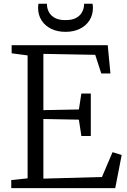

<svg xmlns="http://www.w3.org/2000/svg" viewBox="-20 -978 661 998"><path d="M123.5 -51V-690L40.5 -701V-743H540L554 -596H506.5L475 -693L205.5 -698V-405.5L390 -409L403 -492H452V-271H403L390 -356L205.5 -359.5V-49.5L510 -58L565 -187L612.5 -172.5L579 0H38.5V-42ZM320.5 -812.5Q278.5 -812.5 246.5 -828Q214.5 -843.5 196.2 -871.8Q178 -900 178 -937.5Q178 -942.5 178.5 -948Q179 -953.5 180 -958.5H224Q224 -956 224.2 -952Q224.5 -948 225 -943Q227.5 -926 237.2 -910.2Q247 -894.5 267 -884Q287 -873.5 320.5 -873.5Q354 -873.5 374 -884Q394 -894.5 403.8 -910.2Q413.5 -926 416 -943Q417 -948 417 -952Q417 -956 417 -958.5H461Q462 -953.5 462.5 -948Q463 -942.5 463 -937.5Q463 -900 444.8 -871.8Q426.5 -843.5 394.5 -828Q362.5 -812.5 320.5 -812.5Z"/></svg>

Font: Merriweather 24pt Light
Style: Regular
Weight: 300
Designer: Eben Sorkin
Foundry: Eben Sorkin
Version: Version 2.100